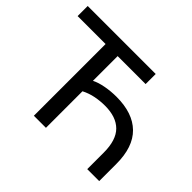

<svg xmlns="http://www.w3.org/2000/svg" viewBox="-150 -938 1170 1170"><g transform="rotate(45 435.0 -352.5)"><path d="M252 0V-618H11V-705H597V-618H356V-405Q387 -421 433.5 -429.5Q480 -438 527 -438Q667 -438 741 -365.5Q815 -293 815 -148V0H712V-142Q712 -250 662 -300Q612 -350 516 -350Q474 -350 433.5 -342Q393 -334 356 -315V0Z"/></g></svg>

Font: Mulish SemiBold
Style: Regular
Weight: 600
Designer: Vernon Adams
Foundry: Vernon Adams
Version: Version 3.603; ttfautohint (v1.8.3)